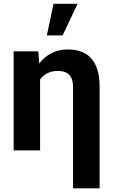

<svg xmlns="http://www.w3.org/2000/svg" viewBox="-20 -802 604 1024"><path d="M184.1 -528.3 189.5 -463.4Q247.6 -538.1 341.3 -538.1Q507.3 -538.1 511.2 -348.1V202.6H369.6V-341.8Q368.2 -423.8 289.6 -423.8Q227.5 -423.8 193.8 -378.4V0H52.7V-528.3ZM265.6 -781.7H393.6L314 -613.3H230Z"/></svg>

Font: RobotoInd
Style: Bold
Weight: 700
Designer: Google
Version: Version 2.001150; 2014